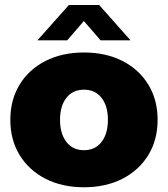

<svg xmlns="http://www.w3.org/2000/svg" viewBox="-20 -758 691 790"><path d="M325.5 12.5Q235.5 12.5 167.2 -22.5Q99 -57.5 60.8 -120Q22.5 -182.5 22.5 -265Q22.5 -347.5 60.8 -410Q99 -472.5 167.2 -507.2Q235.5 -542 325.5 -542Q415.5 -542 483.8 -507.2Q552 -472.5 590.2 -410Q628.5 -347.5 628.5 -265Q628.5 -182.5 590.2 -120Q552 -57.5 483.8 -22.5Q415.5 12.5 325.5 12.5ZM325.5 -140Q371.5 -140 397.8 -174Q424 -208 424 -265Q424 -322 397.8 -355.5Q371.5 -389 325.5 -389Q279.5 -389 253.2 -355.5Q227 -322 227 -265Q227 -208 253.2 -174Q279.5 -140 325.5 -140ZM134 -592 263.5 -737.5H388L517 -592H394L325 -671.5L256.5 -592Z"/></svg>

Font: Epilogue Black
Style: Regular
Weight: 900
Designer: Tyler Finck
Foundry: Etcetera Type Co
Version: Version 2.111; ttfautohint (v1.8.3)